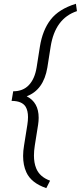

<svg xmlns="http://www.w3.org/2000/svg" viewBox="-20 -800 428 1018"><path d="M225.5 197.5Q145 170 119.5 113Q102.5 76 102.5 26.5Q102.5 0.5 107.5 -28.5L125 -138.5Q128.5 -161 128.5 -179Q128.5 -213 116 -234Q96.5 -265 41.5 -265L50 -316Q102 -316 133 -348.8Q164 -381.5 174 -441.5L191.5 -552.5Q205.5 -640.5 248.8 -696.2Q292 -752 382.5 -780L388 -741Q272 -702.5 248.5 -552.5L231 -441.5Q211 -323 121.5 -289.5Q185 -257.5 185 -175.5Q185 -158 182 -138.5L164.5 -28.5Q160 0 160 24.5Q160 63 171.5 91.5Q189.5 137.5 245.5 158Z"/></svg>

Font: Roberto Sans Light
Style: Italic
Weight: 300
Italic angle: -11°
Designer: Google
Version: Version 1.00;June 11, 2020;FontCreator 12.0.0.2522 64-bit; t